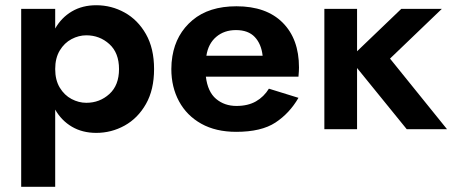

<svg xmlns="http://www.w3.org/2000/svg" viewBox="-20 -494 1733 734"><path d="M191 220H61V-460H191V-385Q215 -427 255 -450.5Q295 -474 348 -474Q406 -474 456.5 -446Q507 -418 538 -363.5Q569 -309 569 -230Q569 -151 538 -96.5Q507 -42 456.5 -14Q406 14 348 14Q295 14 255 -9.5Q215 -33 191 -75ZM435 -230Q435 -292 398 -325.5Q361 -359 310 -359Q281 -359 253.5 -344.5Q226 -330 208.5 -301Q191 -272 191 -230Q191 -188 208.5 -159Q226 -130 253.5 -115.5Q281 -101 310 -101Q361 -101 398 -134.5Q435 -168 435 -230Z M1121 -120Q1087 -61 1033 -25.5Q979 10 883 10Q805 10 749.5 -21Q694 -52 664.5 -106.5Q635 -161 635 -230Q635 -243 636 -255Q637 -267 639 -279Q653 -364 716 -417Q779 -470 884 -470Q998 -470 1060.5 -407.5Q1123 -345 1123 -236Q1123 -230 1122.5 -221Q1122 -212 1121 -201H767Q774 -143 806 -116Q838 -89 884 -89Q928 -89 958.5 -106.5Q989 -124 1008 -155ZM882 -379Q837 -379 806.5 -353Q776 -327 769 -281H984Q979 -326 954 -352.5Q929 -379 882 -379Z M1220 -460H1345V-298L1514 -460H1669L1471 -270L1689 0H1535L1345 -234V0H1220Z"/></svg>

Font: Jost* Semi
Style: Regular
Weight: 600
Version: Version 3.7